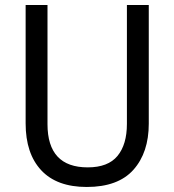

<svg xmlns="http://www.w3.org/2000/svg" viewBox="-20 -734 694 764"><path d="M572 -242Q572 -127 511 -58.5Q450 10 325 10Q206 10 144 -56.5Q82 -123 82 -243V-714H169V-240Q169 -68 329 -68Q410 -68 447.5 -113.5Q485 -159 485 -241V-714H572Z"/></svg>

Font: Noto Sans Khmer SemiCondensed
Style: Regular
Weight: 400
Width: 4
Designer: Danh Hong and the Monotype Design Team
Foundry: Monotype Imaging Inc.
Version: Version 2.004; ttfautohint (v1.8.4.7-5d5b)